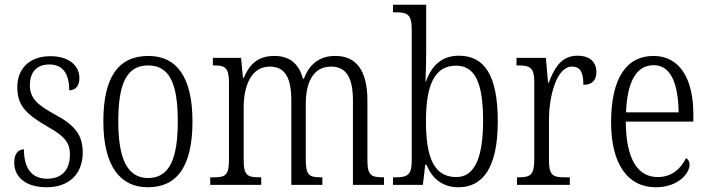

<svg xmlns="http://www.w3.org/2000/svg" viewBox="-20 -780 2988 810"><path d="M177 10C270 10 329 -45 329 -137C329 -209 297 -252 210 -298C137 -338 106 -366 106 -421C106 -471 131 -508 188 -508C243 -508 272 -472 272 -399C300 -399 315 -419 315 -451C315 -501 273 -543 193 -543C108 -543 53 -494 53 -412C53 -335 89 -299 182 -245C256 -204 275 -175 275 -128C275 -64 242 -26 179 -26C109 -26 81 -76 81 -150C60 -150 40 -135 40 -94C40 -36 85 10 177 10Z M604 10C727 10 792 -78 792 -268C792 -454 726 -544 606 -544C479 -544 416 -454 416 -268C416 -79 487 10 604 10ZM605 -29C516 -29 479 -112 479 -268C479 -425 513 -504 605 -504C696 -504 730 -426 730 -268C730 -114 697 -29 605 -29Z M867 0H1082V-32H1077C1026 -32 1008 -38 1008 -103V-326C1008 -417 1039 -499 1118 -499C1184 -499 1209 -450 1209 -355V0H1340V-32H1335C1286 -32 1270 -39 1270 -105V-341C1270 -426 1297 -499 1377 -499C1444 -499 1469 -447 1469 -355V0H1600V-32H1597C1547 -32 1530 -39 1530 -104V-356C1530 -484 1482 -544 1395 -544C1334 -544 1288 -516 1262 -448H1258C1240 -514 1199 -544 1138 -544C1078 -544 1036 -519 1009 -452H1005L997 -536H878V-504H882C929 -504 946 -496 946 -430V-106C946 -39 930 -32 880 -32H867Z M1914 10C2016 10 2080 -71 2080 -268C2080 -462 2024 -545 1916 -545C1843 -545 1800 -502 1777 -436H1775C1777 -471 1778 -533 1778 -569V-760H1638V-728H1649C1696 -728 1717 -722 1717 -656V-102C1717 -40 1697 -32 1648 -32H1638V0H1764L1774 -85H1779C1803 -28 1845 10 1914 10ZM1905 -33C1812 -33 1777 -113 1777 -269C1777 -425 1815 -503 1904 -503C1985 -503 2018 -429 2018 -270C2018 -110 1980 -33 1905 -33Z M2161 0H2384V-32H2364C2315 -32 2296 -38 2296 -103V-275C2296 -374 2328 -499 2393 -499C2431 -499 2441 -471 2441 -422C2480 -422 2496 -444 2496 -476C2496 -517 2470 -545 2416 -545C2346 -545 2317 -489 2295 -431H2292L2283 -536H2159V-504H2164C2215 -504 2234 -497 2234 -433V-106C2234 -39 2215 -32 2166 -32H2161Z M2746 10C2842 10 2889 -49 2889 -85C2889 -100 2882 -109 2874 -113C2854 -71 2816 -33 2755 -33C2671 -33 2621 -107 2620 -267H2905V-298C2905 -455 2843 -544 2737 -544C2623 -544 2558 -451 2558 -263C2558 -89 2628 10 2746 10ZM2843 -306H2621C2626 -431 2662 -505 2738 -505C2812 -505 2841 -424 2843 -306Z"/></svg>

Font: Noto Serif Hebrew Condensed Light
Style: Regular
Weight: 300
Width: 3
Designer: Monotype Design Team
Foundry: Monotype Imaging Inc.
Version: Version 2.004